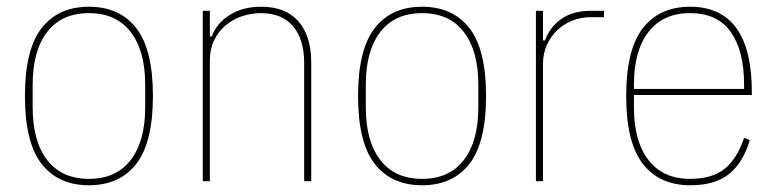

<svg xmlns="http://www.w3.org/2000/svg" viewBox="-20 -538 2305 570"><path d="M244 12Q153 12 103.5 -51.5Q54 -115 54 -253Q54 -391 103.5 -454.5Q153 -518 244 -518Q335 -518 384.5 -454.5Q434 -391 434 -253Q434 -115 384.5 -51.5Q335 12 244 12ZM244 -7Q325 -7 368 -63Q411 -119 411 -219V-287Q411 -387 368 -443Q325 -499 244 -499Q163 -499 120 -443Q77 -387 77 -287V-219Q77 -119 120 -63Q163 -7 244 -7Z M582 0V-506H603V-430H609Q622 -468 661 -493Q700 -518 756 -518Q828 -518 866 -474.5Q904 -431 904 -352V0H883V-352Q883 -421 850 -460Q817 -499 755 -499Q725 -499 697.5 -489.5Q670 -480 649 -462Q628 -444 615.5 -418Q603 -392 603 -359V0Z M1233 12Q1142 12 1092.5 -51.5Q1043 -115 1043 -253Q1043 -391 1092.5 -454.5Q1142 -518 1233 -518Q1324 -518 1373.5 -454.5Q1423 -391 1423 -253Q1423 -115 1373.5 -51.5Q1324 12 1233 12ZM1233 -7Q1314 -7 1357 -63Q1400 -119 1400 -219V-287Q1400 -387 1357 -443Q1314 -499 1233 -499Q1152 -499 1109 -443Q1066 -387 1066 -287V-219Q1066 -119 1109 -63Q1152 -7 1233 -7Z M1571 0V-506H1592V-418H1598Q1613 -459 1647.5 -482.5Q1682 -506 1734 -506H1773V-487H1734Q1705 -487 1679.5 -477Q1654 -467 1634.5 -448.5Q1615 -430 1603.5 -404.5Q1592 -379 1592 -348V0Z M2029 12Q1938 12 1888.5 -51.5Q1839 -115 1839 -253Q1839 -391 1888.5 -454.5Q1938 -518 2029 -518Q2120 -518 2166 -454.5Q2212 -391 2212 -266V-256H1862V-219Q1862 -119 1905 -63Q1948 -7 2029 -7Q2095 -7 2132 -37.5Q2169 -68 2189 -129L2206 -122Q2186 -55 2144.5 -21.5Q2103 12 2029 12ZM2029 -499Q1948 -499 1905 -443Q1862 -387 1862 -287V-274H2189V-287Q2189 -387 2149.5 -443Q2110 -499 2029 -499Z"/></svg>

Font: IBM Plex Sans Condensed Thin
Style: Regular
Weight: 100
Width: 3
Designer: Mike Abbink, Paul van der Laan, Pieter van Rosmalen
Foundry: Bold Monday
Version: Version 1.3